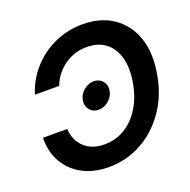

<svg xmlns="http://www.w3.org/2000/svg" viewBox="-132 -867 993 1006"><g transform="rotate(-20 364.5 -363.5)"><path d="M432.6 -739.3Q530.8 -739.3 600.1 -692.9Q669.4 -646.5 700 -562.3Q730.5 -478 711.4 -364.3Q692.9 -249.5 634.3 -165Q575.7 -80.6 491 -34.4Q406.2 11.7 308.6 11.7Q225.1 11.7 163.1 -21.5Q101.1 -54.7 67.1 -113.8Q33.2 -172.9 34.7 -251H170.4Q173.3 -186.5 215.6 -147.2Q257.8 -107.9 326.7 -107.9Q390.1 -107.9 441.9 -139.6Q493.7 -171.4 528.8 -229Q564 -286.6 576.7 -364.3Q589.8 -441.4 573.7 -498.8Q557.6 -556.2 516.4 -587.9Q475.1 -619.6 411.6 -619.6Q342.8 -619.6 287.6 -580.8Q232.4 -542 207.5 -477.5H72.3Q96.7 -555.2 149.9 -614.3Q203.1 -673.3 276.1 -706.3Q349.1 -739.3 432.6 -739.3ZM360.4 -289.1Q329.6 -289.1 311.3 -311Q293 -333 297.9 -363.8Q303.2 -394.5 328.6 -416.5Q354 -438.5 385.3 -438.5Q416 -438.5 434.3 -416.5Q452.6 -394.5 447.3 -363.8Q442.4 -333 416.7 -311Q391.1 -289.1 360.4 -289.1Z"/></g></svg>

Font: Inter Display Semi Bold
Style: Italic
Weight: 600
Italic angle: -9.39999°
Designer: Rasmus Andersson
Foundry: rsms
Version: Version 4.000;git-4fc901f